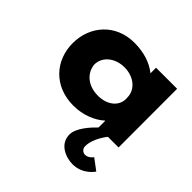

<svg xmlns="http://www.w3.org/2000/svg" viewBox="-195 -720 1188 1188"><g transform="rotate(45 398.5 -126.5)"><path d="M451.3 158C451.3 245 540.9 275 594.1 275C686.1 275 731.1 203 731.1 203L659.1 149C659.1 149 639.1 179 608.1 179C591.1 179 571.1 165 571.1 140C571.1 70 630.1 0 630.1 0H723.1L722.6 -513H538.2V-464C487.4 -505 418.4 -528 334.9 -528C170.9 -528 65.9 -406 65.9 -256C65.9 -106 170.9 15 342.4 15C427.1 15 499.7 -16 545.7 -58H548.1V0C511.8 35 451.3 101 451.3 158ZM253.9 -256C253.9 -327 318 -377 399.1 -377C478.9 -377 543.1 -327 543.1 -256C550.1 -186 490 -136 406.6 -136C319.4 -136 261.4 -186 253.9 -256Z"/></g></svg>

Font: Hussar
Style: BdSuprExt
Weight: 700
Foundry: Cannot Into Space Fonts
Version: Version 2.00